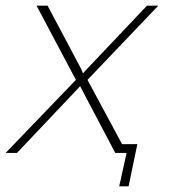

<svg xmlns="http://www.w3.org/2000/svg" viewBox="-66 -540 600 678"><path d="M202 -258 63 -520H102L222 -294L227 -281L236 -291L453 -520H493L243 -258L365 -31H419L388 118H355L381 0H341L223 -224L217 -236L207 -225L-6 0H-46Z"/></svg>

Font: Raleway ExtraLight
Style: Italic
Weight: 200
Italic angle: -12°
Designer: Matt McInerney, Pablo Impallari, Rodrigo Fuenzalida
Foundry: Matt McInerney, Pablo Impallari, Rodrigo Fuenzalida
Version: Version 4.026